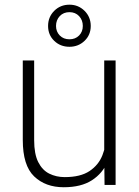

<svg xmlns="http://www.w3.org/2000/svg" viewBox="-20 -785 589 815"><path d="M422.4 -528.3H470.7V0H423.8L422.4 -122.1ZM459 -216.3Q459 -151.4 437.5 -100.3Q416 -49.3 370.1 -19.8Q324.2 9.8 250.5 9.8Q172.9 9.8 124.8 -36.4Q76.7 -82.5 76.7 -190.9V-528.3H125V-189.9Q125 -131.3 142.3 -96.9Q159.7 -62.5 189.2 -47.9Q218.8 -33.2 254.9 -33.2Q321.3 -33.2 359.9 -58.8Q398.4 -84.5 414.8 -126.2Q431.2 -168 431.2 -215.3ZM274.9 -586.4Q236.3 -586.4 210.2 -611.6Q184.1 -636.7 184.1 -674.8Q184.1 -712.9 210.2 -739Q236.3 -765.1 274.9 -765.1Q312.5 -765.1 338.9 -739Q365.2 -712.9 365.2 -674.8Q365.2 -636.7 338.9 -611.6Q312.5 -586.4 274.9 -586.4ZM274.9 -618.2Q299.8 -618.2 315.7 -634.3Q331.5 -650.4 331.5 -674.8Q331.5 -699.7 315.7 -716.6Q299.8 -733.4 274.9 -733.4Q249.5 -733.4 233.6 -716.6Q217.8 -699.7 217.8 -674.8Q217.8 -650.9 233.6 -634.5Q249.5 -618.2 274.9 -618.2Z"/></svg>

Font: Heebo ExtraLight
Style: Regular
Weight: 250
Designer: Oded Ezer
Foundry: Ezer Type House
Version: Version 3.100